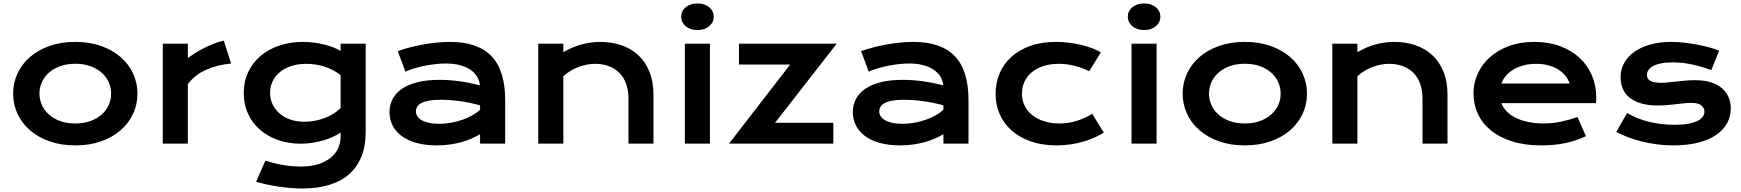

<svg xmlns="http://www.w3.org/2000/svg" viewBox="-20 -828 10039 1107"><path d="M55.7 -288.1Q55.7 -350.1 80.8 -404.3Q106 -458.5 152.6 -499Q199.2 -539.6 265.4 -563Q331.5 -586.4 414.1 -586.4Q496.6 -586.4 562.7 -563Q628.9 -539.6 675.5 -499Q722.2 -458.5 747.3 -404.3Q772.5 -350.1 772.5 -288.1Q772.5 -226.1 747.3 -171.9Q722.2 -117.7 675.5 -77.1Q628.9 -36.6 562.7 -13.2Q496.6 10.3 414.1 10.3Q331.5 10.3 265.4 -13.2Q199.2 -36.6 152.6 -77.1Q106 -117.7 80.8 -171.9Q55.7 -226.1 55.7 -288.1ZM207.5 -288.1Q207.5 -253.4 221.4 -222.4Q235.4 -191.4 262 -167.7Q288.6 -144 326.9 -130.1Q365.2 -116.2 414.1 -116.2Q462.9 -116.2 501.2 -130.1Q539.6 -144 566.2 -167.7Q592.8 -191.4 606.7 -222.4Q620.6 -253.4 620.6 -288.1Q620.6 -322.8 606.7 -354Q592.8 -385.3 566.2 -408.9Q539.6 -432.6 501.2 -446.5Q462.9 -460.4 414.1 -460.4Q365.2 -460.4 326.9 -446.5Q288.6 -432.6 262 -408.9Q235.4 -385.3 221.4 -354Q207.5 -322.8 207.5 -288.1Z M918.5 -576.2H1063V-493.2Q1110.8 -528.8 1164.1 -554.7Q1217.3 -580.6 1270 -594.2L1312.5 -461.9Q1229 -453.6 1165.8 -424.6Q1102.5 -395.5 1063 -342.8V0H918.5Z M1510.3 97.7Q1537.6 107.4 1565.9 114Q1594.2 120.6 1620.8 124.8Q1647.5 128.9 1671.9 130.6Q1696.3 132.3 1715.3 132.3Q1772.9 132.3 1815.7 118.4Q1858.4 104.5 1887 81.1Q1915.5 57.6 1929.7 26.6Q1943.8 -4.4 1943.8 -39.1V-64Q1925.3 -51.3 1900.4 -39.6Q1875.5 -27.8 1845.7 -19Q1815.9 -10.3 1782.5 -4.9Q1749 0.5 1713.4 0.5Q1642.6 0.5 1582.5 -20.8Q1522.5 -42 1478.5 -80.3Q1434.6 -118.7 1409.9 -172.4Q1385.3 -226.1 1385.3 -291.5Q1385.3 -358.4 1411.1 -412.8Q1437 -467.3 1482.7 -505.9Q1528.3 -544.4 1590.8 -565.4Q1653.3 -586.4 1726.6 -586.4Q1757.8 -586.4 1788.6 -582.5Q1819.3 -578.6 1847.4 -571.8Q1875.5 -564.9 1900.1 -555.4Q1924.8 -545.9 1943.8 -534.7V-576.2H2088.4V-65.9Q2088.4 12.7 2064.5 73.2Q2040.5 133.8 1994.4 175Q1948.2 216.3 1879.9 237.5Q1811.5 258.8 1723.1 258.8Q1691.4 258.8 1657.2 256.1Q1623 253.4 1588.6 248.3Q1554.2 243.2 1520.8 236.1Q1487.3 229 1456.5 219.7ZM1537.1 -293Q1537.1 -258.3 1551 -227.8Q1564.9 -197.3 1590.8 -174.6Q1616.7 -151.9 1653.3 -138.9Q1689.9 -126 1735.8 -126Q1765.6 -126 1795.2 -131.6Q1824.7 -137.2 1851.8 -147.5Q1878.9 -157.7 1902.6 -172.4Q1926.3 -187 1943.8 -205.1V-395Q1921.9 -412.6 1897.5 -424.8Q1873 -437 1847.7 -444.8Q1822.3 -452.6 1796.4 -456.3Q1770.5 -460 1746.1 -460Q1696.3 -460 1657.5 -446.8Q1618.7 -433.6 1592 -410.9Q1565.4 -388.2 1551.3 -357.9Q1537.1 -327.6 1537.1 -293Z M2225.6 -181.6Q2225.6 -223.1 2243.7 -257.3Q2261.7 -291.5 2297.9 -316.2Q2334 -340.8 2387.9 -354.2Q2441.9 -367.7 2513.7 -367.7Q2566.9 -367.7 2625.7 -359.9Q2684.6 -352.1 2747.1 -335.9Q2744.6 -363.3 2730.5 -386.5Q2716.3 -409.7 2691.2 -426.5Q2666 -443.4 2630.6 -452.6Q2595.2 -461.9 2550.3 -461.9Q2525.9 -461.9 2496.6 -459Q2467.3 -456.1 2436 -450.2Q2404.8 -444.3 2374.3 -435.5Q2343.8 -426.8 2317.4 -414.6L2273.4 -533.2Q2306.2 -544.9 2343.5 -554.7Q2380.9 -564.5 2419.9 -571.5Q2459 -578.6 2498 -582.5Q2537.1 -586.4 2573.7 -586.4Q2735.4 -586.4 2814 -503.9Q2892.6 -421.4 2892.6 -251V0H2748V-54.2Q2725.6 -41 2699 -29.3Q2672.4 -17.6 2641.1 -8.8Q2609.9 0 2574 5.1Q2538.1 10.3 2498 10.3Q2430.7 10.3 2379.6 -4.4Q2328.6 -19 2294.4 -44.9Q2260.3 -70.8 2242.9 -105.7Q2225.6 -140.6 2225.6 -181.6ZM2377.9 -186.5Q2377.9 -172.4 2385.3 -159.4Q2392.6 -146.5 2408.7 -136.5Q2424.8 -126.5 2450 -120.4Q2475.1 -114.3 2510.7 -114.3Q2548.8 -114.3 2584.5 -121.1Q2620.1 -127.9 2650.9 -139.2Q2681.6 -150.4 2706.5 -165Q2731.4 -179.7 2748 -195.3V-220.7Q2714.8 -230 2682.4 -236.3Q2649.9 -242.7 2620.4 -246.3Q2590.8 -250 2564.7 -251.5Q2538.6 -252.9 2519 -252.9Q2478.5 -252.9 2451.7 -247.6Q2424.8 -242.2 2408.2 -233.2Q2391.6 -224.1 2384.8 -211.9Q2377.9 -199.7 2377.9 -186.5Z M3083.5 -576.2H3228V-527.3Q3285.6 -560.1 3338.1 -573.2Q3390.6 -586.4 3440.9 -586.4Q3506.8 -586.4 3563 -567.1Q3619.1 -547.9 3660.2 -509.8Q3701.2 -471.7 3724.4 -414.8Q3747.6 -357.9 3747.6 -283.2V0H3603.5V-259.8Q3603.5 -307.1 3590.1 -344.5Q3576.7 -381.8 3551.5 -407.5Q3526.4 -433.1 3490.5 -446.5Q3454.6 -460 3410.2 -460Q3386.7 -460 3362.1 -455.1Q3337.4 -450.2 3313.7 -441.2Q3290 -432.1 3268.1 -418.7Q3246.1 -405.3 3228 -388.2V0H3083.5Z M4001 -654.8Q3979.5 -654.8 3962.2 -660.9Q3944.8 -667 3932.6 -677.5Q3920.4 -688 3913.8 -701.9Q3907.2 -715.8 3907.2 -731.4Q3907.2 -747.6 3913.8 -761.5Q3920.4 -775.4 3932.6 -785.6Q3944.8 -795.9 3962.2 -802Q3979.5 -808.1 4001 -808.1Q4022.9 -808.1 4040.3 -802Q4057.6 -795.9 4069.8 -785.6Q4082 -775.4 4088.6 -761.5Q4095.2 -747.6 4095.2 -731.4Q4095.2 -715.8 4088.6 -701.9Q4082 -688 4069.8 -677.5Q4057.6 -667 4040.3 -660.9Q4022.9 -654.8 4001 -654.8ZM3928.7 -576.2H4073.2V0H3928.7Z M4536.1 -456.1H4240.7V-576.2H4804.2L4448.7 -120.1H4784.7V0H4183.1Z M4897 -181.6Q4897 -223.1 4915 -257.3Q4933.1 -291.5 4969.2 -316.2Q5005.4 -340.8 5059.3 -354.2Q5113.3 -367.7 5185.1 -367.7Q5238.3 -367.7 5297.1 -359.9Q5356 -352.1 5418.5 -335.9Q5416 -363.3 5401.9 -386.5Q5387.7 -409.7 5362.5 -426.5Q5337.4 -443.4 5302 -452.6Q5266.6 -461.9 5221.7 -461.9Q5197.3 -461.9 5168 -459Q5138.7 -456.1 5107.4 -450.2Q5076.2 -444.3 5045.7 -435.5Q5015.1 -426.8 4988.8 -414.6L4944.8 -533.2Q4977.5 -544.9 5014.9 -554.7Q5052.2 -564.5 5091.3 -571.5Q5130.4 -578.6 5169.4 -582.5Q5208.5 -586.4 5245.1 -586.4Q5406.7 -586.4 5485.4 -503.9Q5564 -421.4 5564 -251V0H5419.4V-54.2Q5397 -41 5370.4 -29.3Q5343.8 -17.6 5312.5 -8.8Q5281.2 0 5245.4 5.1Q5209.5 10.3 5169.4 10.3Q5102.1 10.3 5051 -4.4Q5000 -19 4965.8 -44.9Q4931.6 -70.8 4914.3 -105.7Q4897 -140.6 4897 -181.6ZM5049.3 -186.5Q5049.3 -172.4 5056.6 -159.4Q5064 -146.5 5080.1 -136.5Q5096.2 -126.5 5121.3 -120.4Q5146.5 -114.3 5182.1 -114.3Q5220.2 -114.3 5255.9 -121.1Q5291.5 -127.9 5322.3 -139.2Q5353 -150.4 5377.9 -165Q5402.8 -179.7 5419.4 -195.3V-220.7Q5386.2 -230 5353.8 -236.3Q5321.3 -242.7 5291.7 -246.3Q5262.2 -250 5236.1 -251.5Q5210 -252.9 5190.4 -252.9Q5149.9 -252.9 5123 -247.6Q5096.2 -242.2 5079.6 -233.2Q5063 -224.1 5056.2 -211.9Q5049.3 -199.7 5049.3 -186.5Z M5720.2 -286.6Q5720.2 -350.1 5743.4 -405Q5766.6 -460 5811.3 -500.2Q5856 -540.5 5920.7 -563.5Q5985.4 -586.4 6068.4 -586.4Q6104.5 -586.4 6141.1 -582Q6177.7 -577.6 6211.7 -569.6Q6245.6 -561.5 6275.4 -550.5Q6305.2 -539.6 6327.1 -526.4L6260.3 -417.5Q6212.9 -439.5 6170.7 -449.7Q6128.4 -460 6085 -460Q6035.2 -460 5995.6 -447Q5956.1 -434.1 5928.5 -410.9Q5900.9 -387.7 5886.5 -356.2Q5872.1 -324.7 5872.1 -287.6Q5872.1 -250.5 5887.5 -219Q5902.8 -187.5 5930.9 -164.8Q5959 -142.1 5998.8 -129.2Q6038.6 -116.2 6087.4 -116.2Q6141.1 -116.2 6188.7 -131.3Q6236.3 -146.5 6277.3 -171.9L6344.2 -63Q6318.4 -47.4 6288.1 -33.9Q6257.8 -20.5 6223.4 -10.7Q6189 -1 6151.1 4.6Q6113.3 10.3 6072.8 10.3Q5990.2 10.3 5924.8 -12.2Q5859.4 -34.7 5814 -74.5Q5768.6 -114.3 5744.4 -168.5Q5720.2 -222.7 5720.2 -286.6Z M6576.2 -654.8Q6554.7 -654.8 6537.4 -660.9Q6520 -667 6507.8 -677.5Q6495.6 -688 6489 -701.9Q6482.4 -715.8 6482.4 -731.4Q6482.4 -747.6 6489 -761.5Q6495.6 -775.4 6507.8 -785.6Q6520 -795.9 6537.4 -802Q6554.7 -808.1 6576.2 -808.1Q6598.1 -808.1 6615.5 -802Q6632.8 -795.9 6645 -785.6Q6657.2 -775.4 6663.8 -761.5Q6670.4 -747.6 6670.4 -731.4Q6670.4 -715.8 6663.8 -701.9Q6657.2 -688 6645 -677.5Q6632.8 -667 6615.5 -660.9Q6598.1 -654.8 6576.2 -654.8ZM6503.9 -576.2H6648.4V0H6503.9Z M6798.8 -288.1Q6798.8 -350.1 6824 -404.3Q6849.1 -458.5 6895.8 -499Q6942.4 -539.6 7008.5 -563Q7074.7 -586.4 7157.2 -586.4Q7239.7 -586.4 7305.9 -563Q7372.1 -539.6 7418.7 -499Q7465.3 -458.5 7490.5 -404.3Q7515.6 -350.1 7515.6 -288.1Q7515.6 -226.1 7490.5 -171.9Q7465.3 -117.7 7418.7 -77.1Q7372.1 -36.6 7305.9 -13.2Q7239.7 10.3 7157.2 10.3Q7074.7 10.3 7008.5 -13.2Q6942.4 -36.6 6895.8 -77.1Q6849.1 -117.7 6824 -171.9Q6798.8 -226.1 6798.8 -288.1ZM6950.7 -288.1Q6950.7 -253.4 6964.6 -222.4Q6978.5 -191.4 7005.1 -167.7Q7031.7 -144 7070.1 -130.1Q7108.4 -116.2 7157.2 -116.2Q7206.1 -116.2 7244.4 -130.1Q7282.7 -144 7309.3 -167.7Q7335.9 -191.4 7349.9 -222.4Q7363.8 -253.4 7363.8 -288.1Q7363.8 -322.8 7349.9 -354Q7335.9 -385.3 7309.3 -408.9Q7282.7 -432.6 7244.4 -446.5Q7206.1 -460.4 7157.2 -460.4Q7108.4 -460.4 7070.1 -446.5Q7031.7 -432.6 7005.1 -408.9Q6978.5 -385.3 6964.6 -354Q6950.7 -322.8 6950.7 -288.1Z M7661.6 -576.2H7806.2V-527.3Q7863.8 -560.1 7916.3 -573.2Q7968.8 -586.4 8019 -586.4Q8085 -586.4 8141.1 -567.1Q8197.3 -547.9 8238.3 -509.8Q8279.3 -471.7 8302.5 -414.8Q8325.7 -357.9 8325.7 -283.2V0H8181.6V-259.8Q8181.6 -307.1 8168.2 -344.5Q8154.8 -381.8 8129.6 -407.5Q8104.5 -433.1 8068.6 -446.5Q8032.7 -460 7988.3 -460Q7964.8 -460 7940.2 -455.1Q7915.5 -450.2 7891.8 -441.2Q7868.2 -432.1 7846.2 -418.7Q7824.2 -405.3 7806.2 -388.2V0H7661.6Z M8475.6 -290Q8475.6 -348.6 8499.5 -402.1Q8523.4 -455.6 8568.4 -496.6Q8613.3 -537.6 8678.5 -562Q8743.7 -586.4 8826.7 -586.4Q8909.2 -586.4 8975.3 -561.8Q9041.5 -537.1 9087.6 -494.1Q9133.8 -451.2 9158.4 -393.1Q9183.1 -335 9183.1 -268.6Q9183.1 -260.3 9182.9 -250.7Q9182.6 -241.2 9181.6 -233.4H8636.7Q8646 -207.5 8666.7 -186Q8687.5 -164.6 8718.8 -148.9Q8750 -133.3 8791 -124.8Q8832 -116.2 8881.8 -116.2Q8931.6 -116.2 8981 -126.7Q9030.3 -137.2 9075.2 -153.3L9124 -43Q9095.7 -29.8 9066.7 -19.8Q9037.6 -9.8 9006.1 -3.2Q8974.6 3.4 8940.2 6.8Q8905.8 10.3 8867.7 10.3Q8770.5 10.3 8697.3 -13.2Q8624 -36.6 8574.7 -77.1Q8525.4 -117.7 8500.5 -172.4Q8475.6 -227.1 8475.6 -290ZM9029.8 -346.2Q9022 -370.1 9005.6 -390.9Q8989.3 -411.6 8964.8 -427Q8940.4 -442.4 8908.2 -451.2Q8876 -460 8837.4 -460Q8796.4 -460 8762.7 -450.7Q8729 -441.4 8703.6 -425.8Q8678.2 -410.2 8661.4 -389.6Q8644.5 -369.1 8636.7 -346.2Z M9361.3 -176.8Q9419.9 -141.6 9490.2 -125Q9560.5 -108.4 9634.3 -108.4Q9684.1 -108.4 9717.3 -115.2Q9750.5 -122.1 9770.5 -132.8Q9790.5 -143.6 9798.8 -157.2Q9807.1 -170.9 9807.1 -185.1Q9807.1 -205.6 9789.3 -220.2Q9771.5 -234.9 9730.5 -234.9Q9711.4 -234.9 9689.5 -232.4Q9667.5 -230 9643.3 -227.3Q9619.1 -224.6 9593 -222.2Q9566.9 -219.7 9540 -219.7Q9481.4 -219.7 9440.2 -232.4Q9398.9 -245.1 9373 -267.1Q9347.2 -289.1 9335.4 -319.1Q9323.7 -349.1 9323.7 -383.8Q9323.7 -427.7 9344.2 -464.8Q9364.7 -502 9402.8 -529.1Q9440.9 -556.2 9494.9 -571.3Q9548.8 -586.4 9615.2 -586.4Q9649.9 -586.4 9687.7 -582.3Q9725.6 -578.1 9762.2 -571.3Q9798.8 -564.5 9832.5 -555.4Q9866.2 -546.4 9892.1 -536.1L9846.7 -423.8Q9791.5 -444.3 9736.6 -456.3Q9681.6 -468.3 9623.5 -468.3Q9583 -468.3 9554.9 -462.2Q9526.9 -456.1 9509.3 -446Q9491.7 -436 9483.6 -423.1Q9475.6 -410.2 9475.6 -396Q9475.6 -385.7 9479.7 -377.4Q9483.9 -369.1 9493.4 -363Q9502.9 -356.9 9518.3 -353.8Q9533.7 -350.6 9556.2 -350.6Q9576.7 -350.6 9599.6 -353Q9622.6 -355.5 9647.5 -358.2Q9672.4 -360.8 9699 -363.3Q9725.6 -365.7 9753.4 -365.7Q9805.2 -365.7 9844 -353.5Q9882.8 -341.3 9908.2 -319.3Q9933.6 -297.4 9946.3 -267.6Q9959 -237.8 9959 -202.6Q9959 -157.2 9938 -118.2Q9917 -79.1 9875.5 -50.5Q9834 -22 9772.2 -5.9Q9710.4 10.3 9629.4 10.3Q9579.6 10.3 9533.2 4.2Q9486.8 -2 9444.8 -12.5Q9402.8 -22.9 9366 -37.1Q9329.1 -51.3 9298.8 -67.4Z"/></svg>

Font: Krona One
Style: Regular
Weight: 400
Version: Version 1.003